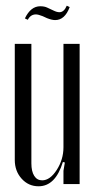

<svg xmlns="http://www.w3.org/2000/svg" viewBox="-20 -650 337 678"><path d="M78.1 -580.1 67.9 -585Q88.4 -627.9 122.1 -627.9Q137.2 -627.9 147 -623L168.9 -612.8Q180.7 -606.9 189.9 -606.9Q206.1 -606.9 215.8 -629.9L226.1 -625Q209 -579.1 174.8 -579.1Q163.1 -579.1 146 -585.9L130.9 -592.8Q115.2 -599.1 106.9 -599.1Q87.9 -599.1 78.1 -580.1ZM202.1 -78.1Q175.8 7.8 116.2 7.8Q80.6 7.8 56.4 -19Q32.2 -45.9 32.2 -85V-495.1H90.8V-73.2Q90.8 -44.9 100.8 -29.1Q110.8 -13.2 128.9 -13.2Q156.7 -13.2 180.4 -50Q204.1 -86.9 204.1 -129.9V-495.1H261.2V0H204.1V-46.9L209 -76.2Z"/></svg>

Font: Moniqa Narrow Heading
Style: Regular
Weight: 400
Width: 4
Designer: Rajesh Rajput
Foundry: Rajesh Rajput
Version: Version 1.000